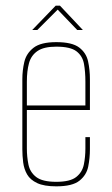

<svg xmlns="http://www.w3.org/2000/svg" viewBox="-20 -652 395 679"><path d="M179 7Q136 7 111.5 -4.5Q87 -16 76 -35Q65 -54 62 -77.5Q59 -101 59 -124V-372Q59 -403 66 -433Q73 -463 98.5 -483Q124 -503 179 -503Q235 -503 260 -484Q285 -465 291.5 -435Q298 -405 298 -372V-263H75V-127Q75 -98 80.5 -70.5Q86 -43 108 -26Q130 -9 179 -9Q228 -9 249.5 -26Q271 -43 276.5 -70Q282 -97 282 -127V-167H298V-124Q298 -93 292 -63Q286 -33 261 -13Q236 7 179 7ZM75 -279H282V-363Q282 -398 277 -426Q272 -454 250.5 -470.5Q229 -487 179 -487Q135 -487 112.5 -471.5Q90 -456 82.5 -428.5Q75 -401 75 -363ZM94 -546 177 -632H192L273 -546H253L184 -618L112 -546Z"/></svg>

Font: Alumni Sans Pinstripe
Style: Regular
Weight: 400
Designer: Robert E. Leuschke
Foundry: Robert E. Leuschke
Version: Version 1.010; ttfautohint (v1.8.4.7-5d5b)